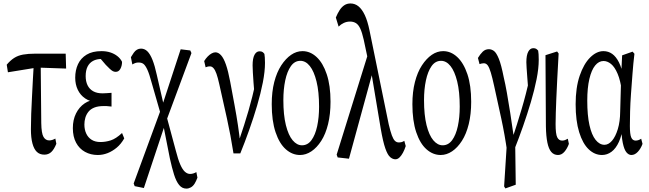

<svg xmlns="http://www.w3.org/2000/svg" viewBox="-20 -835 3764 1113"><path d="M25.9 -416 19 -460Q40 -484.9 62 -499Q84 -513.2 113.8 -518.6Q143.6 -523.9 183.1 -523.9H360.8L363.3 -437.5L194.8 -443.4ZM237.3 61.5Q210.4 61.5 193.6 45.4Q176.8 29.3 168 -3.7Q159.2 -36.6 159.2 -85.9Q159.2 -127 160.9 -174.8Q162.6 -222.7 165.5 -274.2Q168.5 -325.7 170.9 -378.7Q173.3 -431.6 176.8 -481.4H215.8L219.2 -121.6Q220.2 -61.5 232.2 -41.3Q244.1 -21 265.6 -21Q273.9 -21 283.2 -23.9Q292.5 -26.9 300.8 -31.7L306.6 -1.5Q293.5 31.2 277.1 46.4Q260.7 61.5 237.3 61.5Z M546.9 63.5Q505.9 63.5 472.9 45.4Q439.9 27.3 421.1 -7.6Q402.3 -42.5 402.3 -92.3Q402.3 -140.6 420.7 -177.5Q439 -214.4 470.7 -235.8Q502.4 -257.3 542.5 -257.3V-242.7Q502.4 -245.1 474.1 -264.2Q445.8 -283.2 430.9 -314.5Q416 -345.7 416 -384.3Q416 -428.2 432.1 -462.9Q448.2 -497.6 481.9 -518.1Q515.6 -538.6 568.4 -538.6Q596.7 -538.6 619.9 -531Q643.1 -523.4 660.6 -509.5Q678.2 -495.6 687.5 -476.6Q687.5 -454.1 678 -436.3Q668.5 -418.5 650.9 -418.5Q641.6 -418.5 634 -422.6Q626.5 -426.8 616.9 -435.5Q607.4 -444.3 593.3 -459L553.2 -505.9H608.4L616.7 -484.9Q604 -489.7 592.8 -491.5Q581.5 -493.2 569.3 -493.2Q540 -493.2 519.3 -481.9Q498.5 -470.7 487.5 -448.7Q476.6 -426.8 476.6 -394Q476.6 -363.3 487.5 -340.8Q498.5 -318.4 520 -306.2Q541.5 -293.9 574.2 -293.9Q585.9 -293.9 597.7 -294.9Q609.4 -295.9 626.5 -296.9V-217.3Q607.4 -219.7 598.6 -220Q589.8 -220.2 581.5 -220.2Q548.3 -220.2 526.6 -211.4Q504.9 -202.6 492.4 -186.8Q480 -170.9 474.6 -152.1Q469.2 -133.3 469.2 -113.3Q469.2 -83.5 480 -60.5Q490.7 -37.6 511.2 -24.7Q531.7 -11.7 562.5 -11.7Q591.8 -11.7 621.8 -21.2Q651.9 -30.8 687.5 -64L700.2 -32.7Q681.6 0 656.7 20.8Q631.8 41.5 604 52.5Q576.2 63.5 546.9 63.5Z M760.7 244.1 754.9 228.5 916.5 -211.4 1027.3 -549.3 1083 -542.5 1089.8 -527.3 938 -118.2 814 254.9ZM1060.5 258.3Q1035.6 258.3 1018.6 237.5Q1001.5 216.8 989 177.2Q976.6 137.7 964.8 83.5L924.8 -119.1H918L943.8 -167.5L999 37.6Q1012.2 89.4 1025.1 118.9Q1038.1 148.4 1052.2 160.9Q1066.4 173.3 1082 173.3Q1091.8 173.3 1100.8 170.4Q1109.9 167.5 1118.2 162.6L1124.5 194.8Q1117.2 214.8 1108.2 229.5Q1099.1 244.1 1086.4 251.2Q1073.7 258.3 1060.5 258.3ZM914.6 -162.6 858.9 -356.4Q845.7 -405.8 834.5 -430.4Q823.2 -455.1 812.3 -463.9Q801.3 -472.7 783.2 -472.7Q773.4 -472.7 765.4 -470Q757.3 -467.3 747.1 -461.4L738.8 -503.4Q747.1 -517.6 755.4 -529.3Q763.7 -541 774.2 -547.1Q784.7 -553.2 797.4 -553.2Q818.4 -553.2 834.5 -537.4Q850.6 -521.5 864 -487.8Q877.4 -454.1 888.7 -401.9L935.5 -198.2H942.9Z M1333.5 54.2Q1316.9 -52.2 1295.4 -148.9Q1273.9 -245.6 1251 -347.7Q1242.7 -385.3 1234.9 -407.2Q1227.1 -429.2 1217.8 -439.7Q1208.5 -450.2 1197.3 -450.2Q1189 -450.2 1183.1 -448.7Q1177.2 -447.3 1171.9 -444.8L1163.6 -481Q1173.3 -496.6 1184.3 -507.8Q1195.3 -519 1207 -525.4Q1218.8 -531.7 1228.5 -531.7Q1246.1 -531.7 1261.5 -514.6Q1276.9 -497.6 1289.8 -460.4Q1302.7 -423.3 1314.5 -360.8Q1327.6 -290 1339.4 -227.1Q1351.1 -164.1 1359.4 -108.4Q1367.7 -52.7 1373 -2.4H1360.4L1364.7 -17.6Q1381.3 -66.9 1395 -109.6Q1408.7 -152.3 1420.4 -192.9Q1432.1 -233.4 1442.9 -276.4Q1453.6 -319.3 1464.4 -368.2L1457 -265.6Q1452.1 -319.8 1449.7 -355.2Q1447.3 -390.6 1445.8 -414.8Q1444.3 -439 1444.3 -456.1Q1444.3 -497.1 1455.3 -517.3Q1466.3 -537.6 1484.4 -537.6Q1496.1 -537.6 1502 -533.4Q1507.8 -529.3 1512.7 -522.5Q1514.2 -512.7 1515.1 -501.7Q1516.1 -490.7 1516.1 -470.2Q1516.1 -420.9 1503.7 -357.2Q1491.2 -293.5 1470.5 -222.9Q1449.7 -152.3 1424.3 -80.8Q1398.9 -9.3 1373 54.2Z M1719.2 63.5Q1674.3 63.5 1637 30.5Q1599.6 -2.4 1577.4 -68.6Q1555.2 -134.8 1555.2 -231Q1555.2 -302.7 1569.8 -359.6Q1584.5 -416.5 1610.4 -456.1Q1636.2 -495.6 1667.5 -517.1Q1698.7 -538.6 1733.4 -538.6Q1778.3 -538.6 1815.2 -504.4Q1852.1 -470.2 1874 -404.8Q1896 -339.4 1896 -245.1Q1896 -173.3 1881.8 -115.7Q1867.7 -58.1 1842.3 -18.6Q1816.9 21 1785.2 42.2Q1753.4 63.5 1719.2 63.5ZM1730.5 7.3Q1763.7 7.3 1785.6 -22.7Q1807.6 -52.7 1818.6 -103.5Q1829.6 -154.3 1829.6 -216.8Q1829.6 -303.2 1814.9 -362.5Q1800.3 -421.9 1776.1 -452.1Q1752 -482.4 1721.2 -482.4Q1688 -482.4 1666.3 -451.7Q1644.5 -420.9 1633.5 -369.1Q1622.6 -317.4 1622.6 -254.9Q1622.6 -168.5 1637.2 -109.6Q1651.9 -50.8 1676.5 -21.7Q1701.2 7.3 1730.5 7.3Z M1937.5 77.6 1931.6 61.5 2117.7 -536.6 2144.5 -432.6 2002.9 85ZM2272 88.4Q2256.8 88.4 2241.9 75.9Q2227.1 63.5 2213.6 25.1Q2200.2 -13.2 2187 -89.4L2130.4 -427.7H2126L2088.4 -605Q2079.1 -646.5 2068.4 -669.4Q2057.6 -692.4 2043 -701.2Q2028.3 -710 2009.3 -710Q1990.2 -710 1973.1 -702.1Q1956.1 -694.3 1942.9 -680.7L1926.8 -733.4Q1936.5 -757.3 1948.7 -776.1Q1960.9 -794.9 1976.3 -804.9Q1991.7 -814.9 2011.7 -814.9Q2037.6 -814.9 2058.1 -798.3Q2078.6 -781.7 2094.7 -747.6Q2110.8 -713.4 2122.1 -658.2L2233.4 -114.3Q2243.2 -72.8 2251.7 -49.8Q2260.3 -26.9 2269.8 -18.1Q2279.3 -9.3 2291 -9.3Q2300.3 -9.3 2307.9 -11.2Q2315.4 -13.2 2323.7 -18.6L2332 11.7Q2325.2 33.2 2315.9 50.3Q2306.6 67.4 2295.7 77.9Q2284.7 88.4 2272 88.4Z M2534.7 63.5Q2489.7 63.5 2452.4 30.5Q2415 -2.4 2392.8 -68.6Q2370.6 -134.8 2370.6 -231Q2370.6 -302.7 2385.3 -359.6Q2399.9 -416.5 2425.8 -456.1Q2451.7 -495.6 2482.9 -517.1Q2514.2 -538.6 2548.8 -538.6Q2593.8 -538.6 2630.6 -504.4Q2667.5 -470.2 2689.5 -404.8Q2711.4 -339.4 2711.4 -245.1Q2711.4 -173.3 2697.3 -115.7Q2683.1 -58.1 2657.7 -18.6Q2632.3 21 2600.6 42.2Q2568.8 63.5 2534.7 63.5ZM2545.9 7.3Q2579.1 7.3 2601.1 -22.7Q2623 -52.7 2634 -103.5Q2645 -154.3 2645 -216.8Q2645 -303.2 2630.4 -362.5Q2615.7 -421.9 2591.6 -452.1Q2567.4 -482.4 2536.6 -482.4Q2503.4 -482.4 2481.7 -451.7Q2460 -420.9 2449 -369.1Q2438 -317.4 2438 -254.9Q2438 -168.5 2452.6 -109.6Q2467.3 -50.8 2491.9 -21.7Q2516.6 7.3 2545.9 7.3Z M2902.3 245.6 2921.4 -55.2 2920.4 47.4Q2906.2 -54.2 2885.5 -149.2Q2864.7 -244.1 2844.7 -335.9Q2834 -385.3 2825.2 -414.3Q2816.4 -443.4 2807.4 -455.8Q2798.3 -468.3 2784.7 -468.3Q2778.8 -468.3 2772.7 -467Q2766.6 -465.8 2759.8 -463.4L2750.5 -499Q2763.2 -520.5 2778.1 -535.2Q2793 -549.8 2814 -549.8Q2829.1 -549.8 2843.3 -539.6Q2857.4 -529.3 2871.6 -494.6Q2885.7 -460 2899.9 -387.7Q2909.2 -349.1 2918.2 -298.3Q2927.2 -247.6 2937.7 -180.9Q2948.2 -114.3 2960.4 -27.3L2966.3 -21.5L2969.7 235.8L2909.7 257.3ZM2962.4 29.8 2944.8 -18.6Q2963.4 -71.3 2977.3 -116Q2991.2 -160.6 3003.9 -203.1Q3016.6 -245.6 3028.1 -290.3Q3039.6 -335 3050.8 -386.7L3043.9 -291Q3039.1 -351.1 3036.6 -386.5Q3034.2 -421.9 3032.7 -441.4Q3031.2 -460.9 3031.2 -474.1Q3031.2 -515.1 3042.2 -535.4Q3053.2 -555.7 3071.3 -555.7Q3083 -555.7 3088.9 -551.5Q3094.7 -547.4 3099.6 -541.5Q3101.1 -531.7 3102.1 -520.5Q3103 -509.3 3103 -488.3Q3103 -439 3090.6 -376.2Q3078.1 -313.5 3057.4 -243.4Q3036.6 -173.3 3012 -103Q2987.3 -32.7 2962.4 29.8Z M3214.8 63.5Q3190.9 63.5 3175.8 45.9Q3160.6 28.3 3153.1 -8.3Q3145.5 -44.9 3144.5 -102.5L3142.1 -515.1L3209.5 -536.6L3218.3 -524.9Q3213.4 -435.1 3210 -370.8Q3206.5 -306.6 3204.8 -260.7Q3203.1 -214.8 3201.9 -180.4Q3200.7 -146 3200.7 -115.7Q3200.7 -58.1 3210.2 -39.1Q3219.7 -20 3238.3 -20Q3247.6 -20 3255.4 -22.9Q3263.2 -25.9 3271.5 -30.8L3277.8 -1Q3268.1 25.9 3252 44.7Q3235.8 63.5 3214.8 63.5Z M3469.7 63.5Q3427.2 63.5 3392.6 30.5Q3357.9 -2.4 3337.4 -68.6Q3316.9 -134.8 3316.9 -231Q3316.9 -326.7 3340.3 -395.8Q3363.8 -464.8 3400.9 -501.7Q3438 -538.6 3478 -538.6Q3506.3 -538.6 3528.8 -522.7Q3551.3 -506.8 3568.4 -472.7Q3585.4 -438.5 3596.2 -380.9H3611.8L3585.4 -302.7Q3577.1 -367.7 3560.3 -407.2Q3543.5 -446.8 3522.2 -464.1Q3501 -481.4 3478.5 -481.4Q3451.2 -481.4 3429.9 -455.3Q3408.7 -429.2 3396.5 -377.4Q3384.3 -325.7 3384.3 -251.5Q3384.3 -166.5 3397 -109.6Q3409.7 -52.7 3432.6 -24.2Q3455.6 4.4 3483.9 4.4Q3507.3 4.4 3527.6 -19Q3547.9 -42.5 3561.3 -86.2Q3574.7 -129.9 3575.2 -189.9L3581.1 -402.3L3586.4 -514.2L3647 -535.6L3657.7 -523.4Q3650.9 -466.8 3646.5 -407.5Q3642.1 -348.1 3637.9 -292.5Q3633.8 -236.8 3632.6 -188.5Q3631.3 -140.1 3631.3 -105Q3631.3 -56.6 3639.2 -38.3Q3647 -20 3664.6 -20Q3672.9 -20 3681.2 -22.9Q3689.5 -25.9 3696.8 -30.8L3704.6 -1Q3694.8 26.4 3677.5 44.9Q3660.2 63.5 3640.1 63.5Q3624.5 63.5 3611.6 48.3Q3598.6 33.2 3590.3 -5.9Q3582 -44.9 3580.6 -115.7L3594.7 -114.3Q3585.4 -51.8 3567.9 -12.9Q3550.3 25.9 3524.9 44.7Q3499.5 63.5 3469.7 63.5Z"/></svg>

Font: Scarab Serif
Style: Regular
Weight: 400
Designer: John Roberts
Foundry: Scarab
Version: 1.0